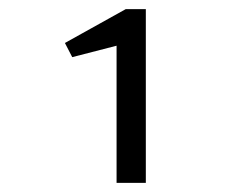

<svg xmlns="http://www.w3.org/2000/svg" viewBox="-20 -653 540 420"><path d="M299 -633V-253H235V-553L138 -528L122 -559L255 -633Z"/></svg>

Font: Inconsolata
Style: Regular
Weight: 400
Designer: Raph Levien, Kirill Tkachev
Foundry: Cyreal
Version: Version 1.013